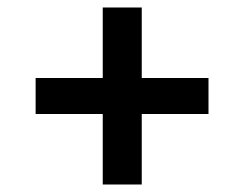

<svg xmlns="http://www.w3.org/2000/svg" viewBox="-20 -582 611 512"><path d="M75 -374H254V-562H358V-374H536V-278H358V-90H254V-278H75Z"/></svg>

Font: Codetta
Style: Bold
Weight: 700
Designer: Ulrich Proeller
Foundry: PROSA GmbH
Version: Version 2.00;September 29, 2018;FontCreator 11.5.0.2427 64-b